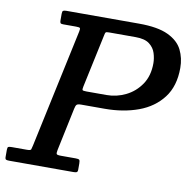

<svg xmlns="http://www.w3.org/2000/svg" viewBox="-125 -832 911 914"><g transform="rotate(10 331.0 -375.0)"><path d="M240 -297 196.5 -90.5Q193.5 -75.5 195.8 -70.8Q198 -66 217.5 -66H288.5Q302 -66 305.8 -62.5Q309.5 -59 309.5 -44.5V-16Q309.5 -5 304.8 -2.5Q300 0 288.5 0H-21Q-32 0 -36.8 -2.2Q-41.5 -4.5 -41.5 -15.5V-49Q-41.5 -61.5 -37 -63.8Q-32.5 -66 -20 -66H52.5Q70.5 -66 72.5 -71.5Q74.5 -77 77.5 -91L200 -664Q203 -677.5 200 -680.8Q197 -684 181 -684H119Q109 -684 106 -687.2Q103 -690.5 103 -700V-732.5Q103 -744.5 107.5 -747.2Q112 -750 123 -750H474Q565 -750 615 -726.2Q665 -702.5 684.5 -663Q704 -623.5 704 -576Q704 -488 661.2 -432Q618.5 -376 545.8 -349.2Q473 -322.5 382.5 -322.5H271Q252.5 -322.5 247.8 -317.2Q243 -312 240 -297ZM283.5 -388.5H381Q429 -388.5 473.2 -410.2Q517.5 -432 545.8 -473.8Q574 -515.5 574 -576Q574 -599.5 566.2 -624.5Q558.5 -649.5 536 -666.8Q513.5 -684 469 -684H342Q327.5 -684 324.8 -681.2Q322 -678.5 320 -667L265 -409.5Q262 -395.5 264.2 -392Q266.5 -388.5 283.5 -388.5Z"/></g></svg>

Font: Besley* Medium
Style: Italic
Weight: 500
Italic angle: -13°
Designer: Owen Earl
Foundry: indestructible type*
Version: Version 3.000; ttfautohint (v1.8.3)